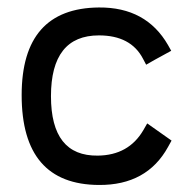

<svg xmlns="http://www.w3.org/2000/svg" viewBox="-20 -495 527 524"><path d="M119.1 -232.4Q119.1 -68.4 247.1 -70.3Q331.1 -71.3 371.1 -139.6L381.8 -158.2L448.2 -111.3L438.5 -93.8Q380.9 10.7 250 9.8Q39.1 8.8 39.1 -235.4Q39.1 -472.7 250 -474.6Q378.9 -475.6 438.5 -372.1L447.3 -356.4Q391.6 -326.2 378.9 -318.4L370.1 -335Q336.9 -398.4 250 -398.4Q119.1 -398.4 119.1 -232.4Z"/></svg>

Font: BF_TEXT
Style: Regular
Weight: 400
Foundry: EA DICE
Version: Version 1.404